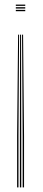

<svg xmlns="http://www.w3.org/2000/svg" viewBox="-20 -620 186 840"><path d="M76.5 -468.2H81L85.2 -25V200H79.2V-25ZM59.2 -468.2H63.5L60.8 -25V200H54.8V-25ZM67.8 -468.2H72.2L73 -25V200H67V-25ZM49.2 -600H90.5V-594.2H49.2ZM49.2 -576.8H90.5V-571H49.2ZM49.2 -588.5H90.5V-582.8H49.2Z"/></svg>

Font: Big Shoulders Inline Display ExtraLight
Style: Regular
Weight: 250
Version: Version 2.002